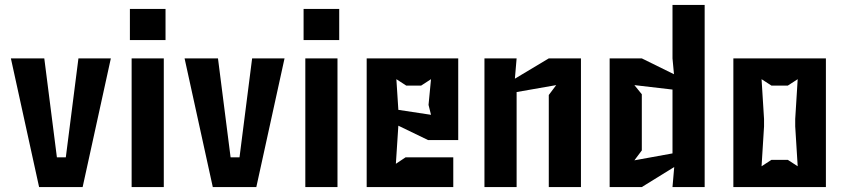

<svg xmlns="http://www.w3.org/2000/svg" viewBox="-20 -756 3416 776"><path d="M138 0H314L428 -520H297L246 -120H210L159 -520H24Z M512 0H642V-520H512ZM505 -594H649V-720H505Z M840 0H1016L1130 -520H999L948 -120H912L861 -520H726Z M1214 0H1344V-520H1214ZM1207 -594H1351V-720H1207Z M1462 0H1812V-120H1619L1580 -94L1590 -248L1710 -190H1832V-520H1462ZM1582 -436 1622 -410H1682L1722 -436L1712 -332L1722 -292L1590 -312Z M1938 0H2068V-384L2228 -412L2198 -372V0H2328V-520H2198L2061 -438L2068 -520H1938Z M2444 -520V0H2574L2705 -81L2698 0H2828V-736H2698V-520L2704 -456L2574 -520ZM2544 -108 2574 -148V-375L2544 -412L2698 -394V-136Z M2944 0H3318V-520H2944ZM3058 -84 3068 -245V-275L3058 -436L3098 -410H3164L3204 -436L3194 -275V-245L3204 -84L3164 -110H3098Z"/></svg>

Font: Pescante Normal
Style: Regular
Weight: 400
Designer: Ariel Martín Pérez
Foundry: Tunera Type Foundry
Version: Version 1.000;FEAKit 1.0